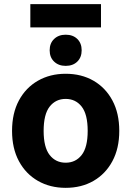

<svg xmlns="http://www.w3.org/2000/svg" viewBox="-20 -892 632 924"><path d="M38 -262Q38 -347 71 -408.5Q104 -470 162.5 -503.5Q221 -537 296 -537Q372 -537 430 -503.5Q488 -470 521 -408.5Q554 -347 554 -262Q554 -178 521 -116.5Q488 -55 430 -21.5Q372 12 296 12Q221 12 162.5 -21.5Q104 -55 71 -116.5Q38 -178 38 -262ZM190 -262Q190 -183 219 -146Q248 -109 296 -109Q344 -109 373 -146Q402 -183 402 -262Q402 -342 373 -379Q344 -416 296 -416Q248 -416 219 -379Q190 -342 190 -262ZM219 -650Q219 -684 240.5 -704.5Q262 -725 296 -725Q331 -725 352 -704.5Q373 -684 373 -650Q373 -616 352 -595.5Q331 -575 296 -575Q262 -575 240.5 -595.5Q219 -616 219 -650ZM126 -760V-872H466V-760Z"/></svg>

Font: Radio Canada
Style: Bold
Weight: 700
Designer: Charles Daoud, Etienne Aubert Bonn, Alexandre Saumier Demers, Jacques Le Bailly
Foundry: Radio-Canada
Version: Version 2.104; ttfautohint (v1.8.4.7-5d5b);gftools[0.9.28.de